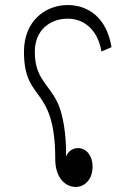

<svg xmlns="http://www.w3.org/2000/svg" viewBox="-20 -704 555 761"><path d="M280 37C314 37 347 9 347 -44C347 -83 325 -117 289 -117C270 -117 252 -107 242 -84C243 -174 229 -250 211 -291C173 -374 118 -390 118 -499C118 -586 180 -630 248 -630C315 -630 368 -584 382 -500L422 -517C403 -633 331 -684 248 -684C161 -684 75 -622 75 -499C75 -294 199 -371 199 -73C199 2 240 37 280 37Z"/></svg>

Font: Noto Sans Arabic Cond Light
Style: Regular
Weight: 300
Width: 3
Designer: Monotype Design Team, Nadine Chahine, Nizar Qandah and Khaled Hosny
Foundry: Monotype Imaging Inc.
Version: Version 2.012